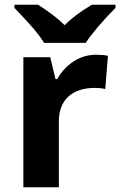

<svg xmlns="http://www.w3.org/2000/svg" viewBox="-20 -786 505 806"><path d="M365.7 -766.1C316.9 -737.3 278.8 -708.5 251.5 -680.2C224.6 -707 187.5 -735.8 139.6 -766.1H40.5V-752.9C79.1 -712.9 107.4 -682.1 125 -661.1C142.6 -639.6 156.2 -621.1 165.5 -606H339.8C350.1 -622.1 366.7 -644 389.6 -671.4C412.6 -698.2 437.5 -725.6 464.8 -752.9V-766.1ZM382.8 -556.2C349.1 -556.2 317.9 -546.9 289.1 -528.3C260.3 -509.3 237.3 -484.9 220.2 -454.1H212.9L190.9 -545.9H78.1V0H227.1V-277.8C227.1 -365.7 282.7 -417 377.9 -417C395 -417 409.7 -415.5 421.9 -412.1L433.1 -551.8C419.9 -554.7 402.8 -556.2 382.8 -556.2Z"/></svg>

Font: Noto Reveo Sans
Style: Bold
Weight: 700
Designer: Monotype Design team
Foundry: Monotype Imaging Inc.
Version: Version 1.04